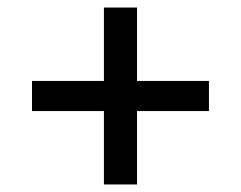

<svg xmlns="http://www.w3.org/2000/svg" viewBox="-20 -585 640 510"><path d="M256 -95V-290H65V-370H256V-565H344V-370H535V-290H344V-95Z"/></svg>

Font: NKDuy Mono
Style: Regular
Weight: 400
Monospace: yes
Designer: NKDuy
Foundry: NKDuy
Version: Version 2.251; ttfautohint (v1.8.4.7-5d5b)